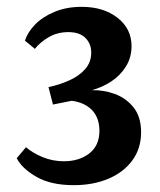

<svg xmlns="http://www.w3.org/2000/svg" viewBox="-20 -532 469 562"><path d="M196 10Q129 10 86.5 -14.5Q44 -39 29 -69L56 -101Q76 -84 105 -72Q134 -60 167 -60Q212 -60 241.5 -83Q271 -106 271 -149Q271 -187 249.5 -209.5Q228 -232 190 -237Q178 -235 162.5 -231.5Q147 -228 135 -226L122 -277Q155 -284 183.5 -297Q212 -310 229.5 -330Q247 -350 247 -378Q247 -404 230 -421Q213 -438 180 -438Q149 -438 124 -424Q99 -410 82 -389L53 -413Q61 -438 83 -460.5Q105 -483 140 -497.5Q175 -512 219 -512Q283 -512 324 -480Q365 -448 365 -397Q365 -364 349 -338Q333 -312 307 -294.5Q281 -277 249 -268Q283 -269 316 -257Q349 -245 371 -217.5Q393 -190 393 -145Q393 -97 367 -62Q341 -27 296.5 -8.5Q252 10 196 10Z"/></svg>

Font: Yrsa SemiBold
Style: Regular
Weight: 600
Version: Version 2.004